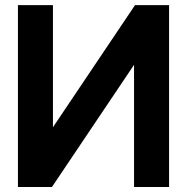

<svg xmlns="http://www.w3.org/2000/svg" viewBox="-20 -743 743 763"><path d="M516.6 -722.7H651.9V0H512.7V-485.4L186.5 0H51.3V-722.7H190.4V-237.3Z"/></svg>

Font: Giphurs
Style: Regular
Weight: 400
Version: Version 2.010